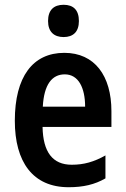

<svg xmlns="http://www.w3.org/2000/svg" viewBox="-20 -773 525 803"><path d="M246 -753C205 -753 181 -731 181 -685C181 -640 206 -618 246 -618C286 -618 310 -640 310 -685C310 -731 287 -753 246 -753ZM249 -552C117 -552 42 -452 42 -268C42 -96 117 10 267 10C328 10 376 -1 421 -27V-123C373 -96 331 -84 280 -84C200 -84 160 -137 158 -242H446V-308C446 -456 376 -552 249 -552ZM251 -462C308 -462 336 -406 336 -327H159C164 -419 197 -462 251 -462Z"/></svg>

Font: Noto Sans Khmer Condensed SemiBold
Style: Regular
Weight: 600
Width: 3
Designer: Danh Hong and the Monotype Design Team
Foundry: Monotype Imaging Inc.
Version: Version 2.004